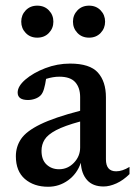

<svg xmlns="http://www.w3.org/2000/svg" viewBox="-20 -666 490 696"><path d="M355.5 10Q316.5 10 295.8 -13.2Q275 -36.5 273 -76Q259.5 -36 227 -12.5Q194.5 11 154.5 11Q103 11 70.2 -17.2Q37.5 -45.5 37.5 -99.5Q37.5 -134.5 56.5 -162.5Q75.5 -190.5 126 -215.2Q176.5 -240 270.5 -264.5V-314Q270.5 -348 252.8 -368Q235 -388 195 -388Q172.5 -388 147 -380Q144 -359 139.5 -343.8Q135 -328.5 128 -321Q120 -312.5 107.2 -308Q94.5 -303.5 81.5 -303.5Q44 -303.5 44 -330.5Q44 -353.5 72.2 -377.8Q100.5 -402 144 -418.8Q187.5 -435.5 234 -435.5Q305.5 -435.5 334.8 -403Q364 -370.5 364 -313V-88.5Q364 -45 401 -45Q423.5 -45 449.5 -61V-35Q427 -12.5 402 -1.2Q377 10 355.5 10ZM130.5 -119.5Q130.5 -86.5 148.8 -69.5Q167 -52.5 194 -52.5Q225.5 -52.5 248 -76Q270.5 -99.5 270.5 -131V-225.5Q213.5 -210 183.2 -194Q153 -178 141.8 -160Q130.5 -142 130.5 -119.5ZM115 -529.5Q89.5 -529.5 73.2 -546.5Q57 -563.5 57 -587.5Q57 -611.5 73.2 -628.5Q89.5 -645.5 115 -645.5Q141 -645.5 157.2 -628.5Q173.5 -611.5 173.5 -587.5Q173.5 -563.5 157.2 -546.5Q141 -529.5 115 -529.5ZM303 -529.5Q277 -529.5 260.8 -546.5Q244.5 -563.5 244.5 -587.5Q244.5 -611.5 260.8 -628.5Q277 -645.5 303 -645.5Q328.5 -645.5 344.8 -628.5Q361 -611.5 361 -587.5Q361 -563.5 344.8 -546.5Q328.5 -529.5 303 -529.5Z"/></svg>

Font: Newsreader Text Medium
Style: Regular
Weight: 500
Designer: Hugues Gentile
Foundry: Production Type
Version: Version 1.001